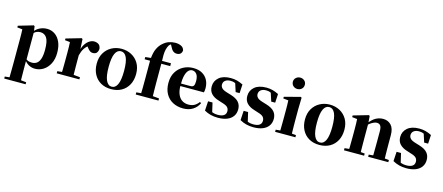

<svg xmlns="http://www.w3.org/2000/svg" viewBox="-64 -1623 6158 2669"><g transform="rotate(15 3015.5 -289.0)"><path d="M35 259V230L143 219H244L343 230V259ZM101 259Q102 213 102.5 168.5Q103 124 103.5 83Q104 42 104 7V-320Q104 -369 103.5 -400Q103 -431 101 -467L27 -475V-499L242 -562L255 -552L265 -474L266 -468V-74L264 -60V6Q264 41 264.5 82.5Q265 124 265.5 168.5Q266 213 267 259ZM410 17Q360 17 317.5 -7.5Q275 -32 240 -85H228L249 -94Q272 -70 295 -62Q318 -54 349 -54Q388 -54 417.5 -74.5Q447 -95 463.5 -143.5Q480 -192 480 -275Q480 -397 447 -445.5Q414 -494 355 -494Q327 -494 301 -483Q275 -472 241 -433L224 -444H231Q268 -506 320.5 -534.5Q373 -563 434 -563Q496 -563 545.5 -530Q595 -497 624.5 -433Q654 -369 654 -276Q654 -185 620.5 -119.5Q587 -54 532 -18.5Q477 17 410 17Z M721 0V-31L828 -42H938L1047 -31V0ZM786 0Q788 -26 788.5 -68.5Q789 -111 789.5 -157Q790 -203 790 -238V-321Q790 -371 789 -401Q788 -431 786 -467L713 -475V-499L931 -562L944 -553L952 -409V-408V-238Q952 -203 952.5 -157Q953 -111 953.5 -68.5Q954 -26 955 0ZM952 -321 913 -386H945Q959 -444 985.5 -483.5Q1012 -523 1045 -543Q1078 -563 1110 -563Q1146 -563 1173 -546Q1200 -529 1207 -484Q1206 -450 1188.5 -426.5Q1171 -403 1133 -403Q1105 -403 1085 -419Q1065 -435 1045 -463L1022 -492L1054 -484Q1016 -458 992 -420.5Q968 -383 952 -321Z M1506 17Q1420 17 1356.5 -19.5Q1293 -56 1258 -122Q1223 -188 1223 -276Q1223 -365 1261 -429Q1299 -493 1363.5 -528Q1428 -563 1506 -563Q1585 -563 1649.5 -528.5Q1714 -494 1752 -430Q1790 -366 1790 -276Q1790 -187 1754.5 -121Q1719 -55 1655.5 -19Q1592 17 1506 17ZM1506 -18Q1560 -18 1588.5 -81Q1617 -144 1617 -274Q1617 -405 1588.5 -466.5Q1560 -528 1506 -528Q1453 -528 1424 -466.5Q1395 -405 1395 -274Q1395 -144 1424 -81Q1453 -18 1506 -18Z M1858 0V-31L1970 -41H2077L2185 -31V0ZM1926 0Q1928 -59 1928.5 -119Q1929 -179 1929 -238V-505H1851V-537L1985 -552L1929 -522L1930 -535Q1939 -630 1965.5 -683.5Q1992 -737 2028 -768Q2069 -806 2114 -821.5Q2159 -837 2206 -837Q2251 -837 2288 -820.5Q2325 -804 2335 -763Q2334 -733 2315.5 -714Q2297 -695 2262 -695Q2233 -695 2210 -711.5Q2187 -728 2167 -770L2143 -815V-824H2193V-816Q2170 -812 2152 -800.5Q2134 -789 2124 -775Q2107 -747 2098.5 -710.5Q2090 -674 2089 -627Q2088 -580 2091 -521V-238Q2091 -179 2092 -119Q2093 -59 2095 0ZM2011 -505V-546H2219V-505Z M2543 17Q2459 17 2394 -17Q2329 -51 2292 -116.5Q2255 -182 2255 -275Q2255 -368 2295 -432.5Q2335 -497 2399.5 -530Q2464 -563 2537 -563Q2615 -563 2667.5 -532.5Q2720 -502 2746.5 -450.5Q2773 -399 2773 -335Q2773 -301 2766 -274H2324V-310H2561Q2596 -310 2608.5 -329.5Q2621 -349 2621 -395Q2621 -462 2596 -495Q2571 -528 2530 -528Q2502 -528 2478 -504Q2454 -480 2440 -428Q2426 -376 2426 -290Q2426 -207 2448.5 -154.5Q2471 -102 2510.5 -78Q2550 -54 2600 -54Q2653 -54 2688 -75Q2723 -96 2748 -131L2767 -118Q2736 -53 2678.5 -18Q2621 17 2543 17Z M3044 17Q2986 17 2938 4.5Q2890 -8 2846 -33L2854 -169H2918L2952 -22L2898 -29V-65Q2932 -43 2962 -32.5Q2992 -22 3031 -22Q3088 -22 3118.5 -42.5Q3149 -63 3149 -104Q3149 -136 3129.5 -159Q3110 -182 3050 -199L2992 -218Q2925 -238 2887 -278Q2849 -318 2849 -382Q2849 -461 2908.5 -512Q2968 -563 3078 -563Q3128 -563 3169.5 -551.5Q3211 -540 3255 -518L3248 -392H3191L3145 -535L3193 -517V-487Q3163 -507 3140 -516Q3117 -525 3082 -525Q3036 -525 3008 -503.5Q2980 -482 2980 -444Q2980 -417 3000 -394.5Q3020 -372 3078 -355L3137 -337Q3216 -313 3252 -271.5Q3288 -230 3288 -168Q3288 -110 3258.5 -68.5Q3229 -27 3174.5 -5Q3120 17 3044 17Z M3556 17Q3498 17 3450 4.5Q3402 -8 3358 -33L3366 -169H3430L3464 -22L3410 -29V-65Q3444 -43 3474 -32.5Q3504 -22 3543 -22Q3600 -22 3630.5 -42.5Q3661 -63 3661 -104Q3661 -136 3641.5 -159Q3622 -182 3562 -199L3504 -218Q3437 -238 3399 -278Q3361 -318 3361 -382Q3361 -461 3420.5 -512Q3480 -563 3590 -563Q3640 -563 3681.5 -551.5Q3723 -540 3767 -518L3760 -392H3703L3657 -535L3705 -517V-487Q3675 -507 3652 -516Q3629 -525 3594 -525Q3548 -525 3520 -503.5Q3492 -482 3492 -444Q3492 -417 3512 -394.5Q3532 -372 3590 -355L3649 -337Q3728 -313 3764 -271.5Q3800 -230 3800 -168Q3800 -110 3770.5 -68.5Q3741 -27 3686.5 -5Q3632 17 3556 17Z M3864 0V-31L3969 -41H4047L4156 -31V0ZM3928 0Q3929 -26 3929.5 -68.5Q3930 -111 3930.5 -157Q3931 -203 3931 -238V-318Q3931 -368 3930.5 -401.5Q3930 -435 3928 -470L3854 -478V-502L4084 -562L4097 -553L4093 -392V-238Q4093 -203 4093.5 -157Q4094 -111 4095 -68.5Q4096 -26 4097 0ZM4008 -655Q3973 -655 3947.5 -678Q3922 -701 3922 -738Q3922 -773 3947.5 -796Q3973 -819 4008 -819Q4044 -819 4069 -796Q4094 -773 4094 -738Q4094 -701 4069 -678Q4044 -655 4008 -655Z M4503 17Q4417 17 4353.5 -19.5Q4290 -56 4255 -122Q4220 -188 4220 -276Q4220 -365 4258 -429Q4296 -493 4360.5 -528Q4425 -563 4503 -563Q4582 -563 4646.5 -528.5Q4711 -494 4749 -430Q4787 -366 4787 -276Q4787 -187 4751.5 -121Q4716 -55 4652.5 -19Q4589 17 4503 17ZM4503 -18Q4557 -18 4585.5 -81Q4614 -144 4614 -274Q4614 -405 4585.5 -466.5Q4557 -528 4503 -528Q4450 -528 4421 -466.5Q4392 -405 4392 -274Q4392 -144 4421 -81Q4450 -18 4503 -18Z M4855 0V-31L4959 -41H5038L5145 -31V0ZM4919 0Q4921 -26 4921.5 -68.5Q4922 -111 4922.5 -157Q4923 -203 4923 -238V-321Q4923 -370 4922 -400.5Q4921 -431 4919 -467L4846 -475V-499L5064 -562L5077 -553L5085 -441V-438V-238Q5085 -203 5085.5 -157Q5086 -111 5086.5 -68.5Q5087 -26 5088 0ZM5203 0V-31L5305 -41H5383L5493 -31V0ZM5265 0Q5266 -26 5266.5 -68Q5267 -110 5267.5 -156Q5268 -202 5268 -238V-383Q5268 -441 5251 -464.5Q5234 -488 5199 -488Q5170 -488 5128 -463.5Q5086 -439 5045 -389L5042 -436H5060Q5117 -510 5166 -536.5Q5215 -563 5270 -563Q5341 -563 5385.5 -515.5Q5430 -468 5430 -370V-238Q5430 -202 5430.5 -156Q5431 -110 5432 -68Q5433 -26 5434 0Z M5757 17Q5699 17 5651 4.5Q5603 -8 5559 -33L5567 -169H5631L5665 -22L5611 -29V-65Q5645 -43 5675 -32.5Q5705 -22 5744 -22Q5801 -22 5831.5 -42.5Q5862 -63 5862 -104Q5862 -136 5842.5 -159Q5823 -182 5763 -199L5705 -218Q5638 -238 5600 -278Q5562 -318 5562 -382Q5562 -461 5621.5 -512Q5681 -563 5791 -563Q5841 -563 5882.5 -551.5Q5924 -540 5968 -518L5961 -392H5904L5858 -535L5906 -517V-487Q5876 -507 5853 -516Q5830 -525 5795 -525Q5749 -525 5721 -503.5Q5693 -482 5693 -444Q5693 -417 5713 -394.5Q5733 -372 5791 -355L5850 -337Q5929 -313 5965 -271.5Q6001 -230 6001 -168Q6001 -110 5971.5 -68.5Q5942 -27 5887.5 -5Q5833 17 5757 17Z"/></g></svg>

Font: Noto Serif JP Black
Style: Regular
Weight: 900
Designer: Ryoko NISHIZUKA 西塚涼子 (kana & ideographs); Frank Grießhammer (Latin, Greek & Cyrillic); Wenlong ZHANG 张文龙 (bopomofo); San
Foundry: Adobe
Version: Version 2.003-H1;hotconv 1.1.1;makeotfexe 2.6.0